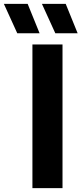

<svg xmlns="http://www.w3.org/2000/svg" viewBox="-106 -969 420 989"><path d="M61 0V-740H216V0ZM179 -797.5 110 -949H232.5L294 -797.5ZM-17 -797.5 -86 -949H36.5L98 -797.5Z"/></svg>

Font: Encode Sans SemiCondensed SemiCondensed
Style: Bold
Weight: 700
Width: 4
Designer: Multiple Designers
Foundry: Impallari Type
Version: Version 3.000; ttfautohint (v1.8.3) -l 8 -r 50 -G 200 -x 14 